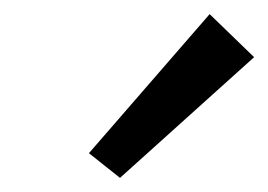

<svg xmlns="http://www.w3.org/2000/svg" viewBox="-20 -802 380 272"><path d="M150 -550 106 -585 277 -782 340 -721Z"/></svg>

Font: Marhey Light Medium
Style: Regular
Weight: 500
Version: Version 1.000